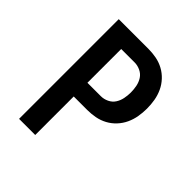

<svg xmlns="http://www.w3.org/2000/svg" viewBox="-200 -868 1001 1001"><g transform="rotate(45 300.0 -367.5)"><path d="M101 0V-735H319Q349 -735 378 -729.5Q407 -724 433 -710Q459 -696 479.5 -674Q500 -652 512.5 -625Q525 -598 530 -568.5Q535 -539 535 -509Q535 -480 530 -450.5Q525 -421 512.5 -394Q500 -367 479.5 -345Q459 -323 433 -309Q407 -295 378 -289.5Q349 -284 319 -284H220V0ZM220 -385H319Q341 -385 362 -395Q383 -405 395 -423.5Q407 -442 411.5 -464.5Q416 -487 416 -509Q416 -532 411.5 -554.5Q407 -577 395 -595.5Q383 -614 362 -624Q341 -634 319 -634H220Z"/></g></svg>

Font: Zed Sans Extended
Style: Bold
Weight: 700
Width: 7
Designer: Belleve Invis
Foundry: Belleve Invis
Version: Version 1.0.0; ttfautohint (v1.8.4)